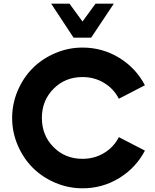

<svg xmlns="http://www.w3.org/2000/svg" viewBox="-20 -1020 845 1050"><path d="M382.3 -814 259.8 -1000H359.9L431.2 -902.3L502.4 -1000H602.5L478.5 -814ZM431.2 9.8Q353 9.8 281.7 -20.8Q210.4 -51.3 158.9 -102.8Q107.4 -154.3 76.9 -225.6Q46.4 -296.9 46.4 -375Q46.4 -453.1 76.9 -524.4Q107.4 -595.7 158.9 -647.2Q210.4 -698.7 281.7 -729.2Q353 -759.8 431.2 -759.8Q541 -759.8 632.3 -703.6Q723.6 -647.5 772.5 -553.7L629.9 -480Q602.5 -534.2 549.6 -566.4Q496.6 -598.6 431.2 -598.6Q336.4 -598.6 272.7 -534.4Q209 -470.2 209 -375Q209 -279.8 272.7 -215.6Q336.4 -151.4 431.2 -151.4Q496.6 -151.4 549.6 -183.6Q602.5 -215.8 629.9 -270L772.5 -196.3Q723.6 -102.5 632.3 -46.4Q541 9.8 431.2 9.8Z"/></svg>

Font: Now
Style: Bold
Weight: 700
Designer: Alfredo Marco Pradil
Foundry: Alfredo Marco Pradil
Version: Version 1.002;PS 001.002;hotconv 1.0.88;makeotf.lib2.5.64775